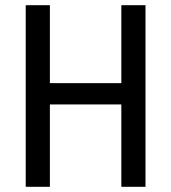

<svg xmlns="http://www.w3.org/2000/svg" viewBox="-20 -719 658 739"><path d="M447 0V-317H172V0H79V-699H172V-399H447V-699H540V0Z"/></svg>

Font: Fragment Mono SC
Style: Regular
Weight: 400
Monospace: yes
Designer: Wei Huang based on Nimbus Sans by URW Studio, based on Helvetica by Max Miedinger.
Foundry: Wei Huang
Version: Version 1.012; ttfautohint (v1.8.4.7-5d5b)